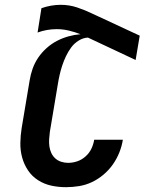

<svg xmlns="http://www.w3.org/2000/svg" viewBox="-20 -769 640 797"><path d="M254 8Q222 8 192.5 1.5Q163 -5 138 -21Q113 -37 96.5 -61.5Q80 -86 72 -115Q64 -144 64.5 -175.5Q65 -207 70 -238L103 -435Q107 -460 115.5 -484Q124 -508 138.5 -529.5Q153 -551 173 -569Q193 -587 216 -599Q239 -611 264 -618Q289 -625 314 -627Q291 -636 266 -642Q241 -648 215 -648Q195 -648 175 -644.5Q155 -641 136 -634L152 -735Q172 -742 192 -745.5Q212 -749 232 -749Q267 -749 299 -738.5Q331 -728 362 -713L560 -621L543 -520L345 -613Q325 -612 306.5 -600.5Q288 -589 275.5 -572Q263 -555 254 -536Q245 -517 238.5 -497.5Q232 -478 227.5 -458Q223 -438 220 -419L187 -222Q185 -207 184 -191.5Q183 -176 185 -161.5Q187 -147 193 -134Q199 -121 209.5 -111.5Q220 -102 234 -97.5Q248 -93 263 -93Q282 -93 301 -99.5Q320 -106 335.5 -120Q351 -134 359.5 -152Q368 -170 371 -189H490Q486 -163 475.5 -136.5Q465 -110 448.5 -86.5Q432 -63 409.5 -44Q387 -25 361.5 -13Q336 -1 308.5 3.5Q281 8 254 8Z"/></svg>

Font: Iosevka HT Extended
Style: Bold Italic
Weight: 700
Width: 7
Italic angle: -9°
Monospace: yes
Designer: Belleve Invis
Foundry: Belleve Invis
Version: Version 32.3.0; ttfautohint (v1.8.4)